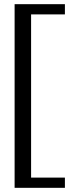

<svg xmlns="http://www.w3.org/2000/svg" viewBox="-20 -770 351 920"><path d="M50 130V-750H291V-701H129V81H291V130Z"/></svg>

Font: Roboto Serif 28pt
Style: Regular
Weight: 400
Designer: Greg Gazdowicz
Foundry: Commercial Type
Version: Version 1.008